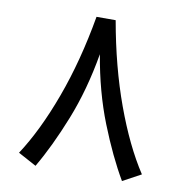

<svg xmlns="http://www.w3.org/2000/svg" viewBox="-74 -708 757 786"><g transform="rotate(10 304.0 -315.0)"><path d="M264.6 -637.2H344.2Q377.4 -449.2 433.8 -294.7Q490.2 -140.1 559.6 -34.2L483.9 6.8Q430.2 -84.5 380.1 -210.9Q330.1 -337.4 304.7 -488.8Q278.8 -337.4 228.5 -210.9Q178.2 -84.5 124.5 6.8L48.8 -34.2Q118.2 -140.1 175 -294.7Q231.9 -449.2 264.6 -637.2Z"/></g></svg>

Font: Vazir UI
Style: Regular-UI
Weight: 400
Designer: Saber Rastikerdar
Foundry: Saber Rastikerdar
Version: Version 30.1.0